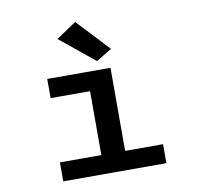

<svg xmlns="http://www.w3.org/2000/svg" viewBox="-78 -775 905 858"><g transform="rotate(-10 375.0 -346.0)"><path d="M141 0V-86H329V-376H150V-463H437V-86H609V0ZM383 -503 226 -631 317 -692 454 -546Z"/></g></svg>

Font: Inconsolata ExtraExpanded SemiBold
Style: Regular
Weight: 600
Width: 8
Monospace: yes
Designer: Raph Levien, Cyreal, Brenton Simpson
Foundry: Raph Levien, Cyreal, Google
Version: Version 3.001; ttfautohint (v1.8.2.53-6de2)